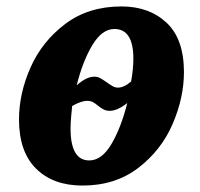

<svg xmlns="http://www.w3.org/2000/svg" viewBox="-20 -566 621 596"><path d="M39 -195Q39 -276 75 -357Q111 -438 183 -492Q255 -546 357 -546Q443 -546 497 -495.5Q551 -445 551 -342Q551 -263 516 -181.5Q481 -100 409.5 -45Q338 10 236 10Q145 10 92 -42.5Q39 -95 39 -195ZM387 -313Q394 -352 394 -384Q394 -476 335 -476Q297 -476 267 -426.5Q237 -377 218 -301Q248 -328 273 -328Q282 -328 290 -324Q298 -320 312 -310Q323 -302 330.5 -298Q338 -294 346 -294Q365 -294 387 -313ZM375 -246Q344 -222 321 -222Q310 -222 302 -226Q294 -230 284 -238Q276 -245 268.5 -249Q261 -253 251 -253Q232 -253 204 -237Q203 -227 201 -205.5Q199 -184 199 -167Q199 -68 257 -68Q296 -68 326 -119Q356 -170 375 -246Z"/></svg>

Font: Noto Serif NarrowExtraBold
Style: Italic
Weight: 800
Width: 4
Italic angle: -12°
Designer: Monotype Design Team
Foundry: Monotype Imaging Inc.
Version: Version 1.001